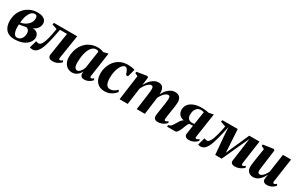

<svg xmlns="http://www.w3.org/2000/svg" viewBox="168 -1771 4633 3015"><g transform="rotate(30 2485.0 -263.5)"><path d="M226.5 11Q172 11 132.5 -5.2Q93 -21.5 68.2 -50.5Q43.5 -79.5 31.8 -119Q20 -158.5 20 -204.5Q20 -282.5 46 -344Q72 -405.5 116.8 -448.8Q161.5 -492 217.5 -514.8Q273.5 -537.5 332.5 -537.5Q392 -537.5 428.5 -522Q465 -506.5 481.5 -481.8Q498 -457 498 -428.5Q498 -398 486.5 -370.2Q475 -342.5 451.2 -320.2Q427.5 -298 391 -284.5Q425.5 -284.5 451.5 -271.5Q477.5 -258.5 492.2 -235Q507 -211.5 507 -179.5Q507 -143 488.2 -108.8Q469.5 -74.5 433.8 -47.5Q398 -20.5 345.8 -4.8Q293.5 11 226.5 11ZM252 -31Q279.5 -31 302.5 -47.2Q325.5 -63.5 340 -92.5Q354.5 -121.5 355 -160Q355.5 -188.5 347.5 -206.5Q339.5 -224.5 325.8 -234.5Q312 -244.5 295 -249Q284.5 -247 272.5 -244.2Q260.5 -241.5 247.8 -238.8Q235 -236 222.5 -234Q211 -232.5 199 -230.8Q187 -229 174.5 -228Q173.5 -217.5 172.8 -204.5Q172 -191.5 172 -179Q172 -140.5 179.8 -106.8Q187.5 -73 205 -52Q222.5 -31 252 -31ZM176 -262.5Q196 -265.5 214 -271.2Q232 -277 247 -284.5Q262 -292 272.5 -299.5Q299.5 -317 318 -338.2Q336.5 -359.5 346.2 -384.2Q356 -409 356 -435.5Q356 -465.5 345.2 -480.5Q334.5 -495.5 310 -495.5Q282.5 -495.5 259.8 -478.5Q237 -461.5 219.5 -430.5Q202 -399.5 191 -356.8Q180 -314 176 -262.5Z M992 -94.5Q989 -74.5 996.2 -68.2Q1003.5 -62 1010.5 -62Q1019 -62 1030.5 -67.2Q1042 -72.5 1056.5 -85.5L1069.5 -59Q1058 -45 1036.2 -28.8Q1014.5 -12.5 984.5 -0.8Q954.5 11 918 11Q875 11 854 -9.8Q833 -30.5 839 -67L902.5 -475.5H775Q758 -389.5 741.8 -313.5Q725.5 -237.5 707.5 -176.8Q689.5 -116 667 -75Q642.5 -31.5 614.5 -11.8Q586.5 8 553 8Q537 8 523 4.8Q509 1.5 503 -2L540.5 -134.5Q546 -132.5 554 -129.8Q562 -127 571.2 -124.8Q580.5 -122.5 590 -122.5Q606.5 -122.5 620.5 -135.2Q634.5 -148 646.5 -169.8Q658.5 -191.5 668 -218.5Q677.5 -245.5 685 -273.5Q694 -308.5 701 -343.8Q708 -379 713.2 -409.2Q718.5 -439.5 722 -459.5L631 -490.5L637.5 -523H1060Z M1558.5 -96Q1556 -76.5 1561 -69.2Q1566 -62 1575.5 -62Q1585.5 -62 1596.2 -67.2Q1607 -72.5 1620.5 -85.5L1633 -58.5Q1622.5 -44.5 1602.2 -28.2Q1582 -12 1553.8 -0.5Q1525.5 11 1490 11Q1451.5 11 1434.2 -10.2Q1417 -31.5 1418.5 -62L1424 -96.5Q1412 -71.5 1390.5 -46.8Q1369 -22 1339.2 -5.5Q1309.5 11 1273 11Q1225.5 11 1188.2 -11.8Q1151 -34.5 1129.8 -77.2Q1108.5 -120 1108.5 -179.5Q1108.5 -235 1122 -287.2Q1135.5 -339.5 1162 -384.2Q1188.5 -429 1227.8 -462.8Q1267 -496.5 1318.8 -515.5Q1370.5 -534.5 1433.5 -534.5Q1463.5 -534.5 1490.5 -528.2Q1517.5 -522 1539 -513.5L1622 -532.5ZM1467.5 -478Q1462.5 -484.5 1452.2 -490Q1442 -495.5 1426.5 -495.5Q1389.5 -495.5 1362.8 -475Q1336 -454.5 1317.2 -420Q1298.5 -385.5 1287.2 -343Q1276 -300.5 1271.2 -255.8Q1266.5 -211 1266.5 -170.5Q1266.5 -128.5 1274.2 -103.5Q1282 -78.5 1295.2 -67.8Q1308.5 -57 1325 -57Q1339 -57 1353 -65.5Q1367 -74 1380 -88.8Q1393 -103.5 1403.8 -123Q1414.5 -142.5 1421.5 -164.5Z M1857.5 11Q1770 11 1718.5 -44.2Q1667 -99.5 1666.5 -201.5Q1666 -263 1685.5 -322.2Q1705 -381.5 1743.8 -429.8Q1782.5 -478 1841 -506.5Q1899.5 -535 1976.5 -535Q2005.5 -535 2041.2 -530.5Q2077 -526 2102 -516.5L2065 -378L2029 -378.5Q2016.5 -415.5 2005 -440.2Q1993.5 -465 1980.8 -477.5Q1968 -490 1952.5 -490Q1930.5 -490 1908.2 -469.5Q1886 -449 1868 -411.5Q1850 -374 1839 -322.8Q1828 -271.5 1828.5 -209.5Q1829 -156 1840.2 -123Q1851.5 -90 1871.2 -74.8Q1891 -59.5 1917.5 -59.5Q1944 -59.5 1967.5 -69Q1991 -78.5 2010.2 -93.2Q2029.5 -108 2042.5 -123.5L2061.5 -92Q2045.5 -69.5 2017.5 -45.5Q1989.5 -21.5 1949.8 -5.2Q1910 11 1857.5 11Z M2346 -519.5 2328 -370Q2341.5 -399.5 2362.2 -428.8Q2383 -458 2409.2 -482.2Q2435.5 -506.5 2465.8 -521Q2496 -535.5 2530 -535.5Q2568.5 -535.5 2592.8 -518.2Q2617 -501 2627.5 -468.2Q2638 -435.5 2636 -389Q2635.5 -381.5 2634.5 -370.5Q2633.5 -359.5 2631.8 -347.5Q2630 -335.5 2628.5 -325L2611 -320.5Q2628 -370 2651.2 -409.5Q2674.5 -449 2703.2 -477.2Q2732 -505.5 2764.8 -520.5Q2797.5 -535.5 2833.5 -535.5Q2887.5 -535.5 2916.8 -503.5Q2946 -471.5 2946 -414Q2946 -391 2942.8 -362.2Q2939.5 -333.5 2934.8 -303.5Q2930 -273.5 2925.5 -245Q2922 -219.5 2917.5 -190.2Q2913 -161 2909.2 -134.8Q2905.5 -108.5 2904.5 -91Q2904.5 -73.5 2909.8 -67.8Q2915 -62 2922.5 -62Q2931 -62 2942.2 -67.5Q2953.5 -73 2968 -86L2980 -59.5Q2970.5 -48 2950 -31.5Q2929.5 -15 2898 -2Q2866.5 11 2824 11Q2800.5 11 2783.8 3Q2767 -5 2758.8 -20Q2750.5 -35 2750.5 -56Q2750.5 -69.5 2754.2 -97.2Q2758 -125 2763.2 -157.8Q2768.5 -190.5 2772.5 -219Q2777.5 -250 2782.2 -281.2Q2787 -312.5 2790 -339.8Q2793 -367 2793 -385.5Q2793 -416 2785.8 -428.8Q2778.5 -441.5 2758.5 -441.5Q2740 -441.5 2718.8 -427.5Q2697.5 -413.5 2677 -388.8Q2656.5 -364 2638.8 -331.8Q2621 -299.5 2610 -263L2632.5 -351.5Q2631 -332 2629.2 -314.5Q2627.5 -297 2625.5 -279.2Q2623.5 -261.5 2620.5 -241L2588.5 0H2440.5L2470.5 -218.5Q2474.5 -250 2478.8 -281Q2483 -312 2485.8 -339.2Q2488.5 -366.5 2488.5 -384.5Q2488 -416.5 2480.2 -429Q2472.5 -441.5 2451 -441.5Q2435 -441.5 2416.8 -429.2Q2398.5 -417 2380 -396.8Q2361.5 -376.5 2345.5 -351.5Q2329.5 -326.5 2318.5 -301L2277.5 0H2130L2192 -454.5L2138.5 -479L2143 -505L2324 -535Z M3530 -86 3542 -60Q3533 -48.5 3512.2 -31.8Q3491.5 -15 3460.5 -2Q3429.5 11 3388.5 11Q3350 11 3330.2 -7Q3310.5 -25 3312 -50L3336.5 -216.5Q3328 -215.5 3316.5 -214.8Q3305 -214 3293.2 -213.5Q3281.5 -213 3272.5 -212Q3258 -201 3248 -180Q3238 -159 3229 -133.2Q3220 -107.5 3209 -83Q3193 -46.5 3175.8 -23.2Q3158.5 0 3134.5 0H2990L2994.5 -30.5L3016.5 -37.5Q3036 -43.5 3051.8 -63.5Q3067.5 -83.5 3082.2 -109.8Q3097 -136 3113.2 -161.5Q3129.5 -187 3149.5 -204.2Q3169.5 -221.5 3196.5 -222.5L3214 -212Q3168.5 -212.5 3137.8 -223.5Q3107 -234.5 3089 -253.8Q3071 -273 3063 -296.5Q3055 -320 3054.5 -344.5Q3054 -402 3086.8 -443.5Q3119.5 -485 3179 -507.2Q3238.5 -529.5 3317.5 -529.5Q3338.5 -529.5 3359.8 -528Q3381 -526.5 3402.8 -523.2Q3424.5 -520 3446 -515L3531.5 -532L3465.5 -89.5Q3463.5 -73.5 3470.8 -67.8Q3478 -62 3484 -62Q3493 -62 3505 -68Q3517 -74 3530 -86ZM3341.5 -251 3377 -483.5Q3371.5 -486.5 3361.8 -488.5Q3352 -490.5 3340.2 -491.8Q3328.5 -493 3316.5 -493Q3287.5 -493 3263.2 -475.8Q3239 -458.5 3224.2 -425.2Q3209.5 -392 3209.5 -342.5Q3209.5 -298 3233.5 -273Q3257.5 -248 3299.5 -248Q3306 -248 3313.8 -248.5Q3321.5 -249 3329 -249.5Q3336.5 -250 3341.5 -251Z M4221.5 11Q4185.5 11 4165 -6.5Q4144.5 -24 4149.5 -58.5L4183.5 -302.5L4206.5 -477L4131.5 -314.5L3985 7H3868L3840.5 -310L3829.5 -476Q3816 -413.5 3802.5 -354.5Q3789 -295.5 3775 -243.5Q3761 -191.5 3746.2 -148.8Q3731.5 -106 3714.5 -75.5Q3690.5 -32 3662 -12Q3633.5 8 3598.5 8Q3590.5 8 3581.2 6.5Q3572 5 3564.8 2.5Q3557.5 0 3554.5 -2L3591.5 -134.5Q3597 -132.5 3606.8 -129.5Q3616.5 -126.5 3627.5 -124.5Q3638.5 -122.5 3645.5 -122.5Q3651 -122.5 3656.5 -125Q3662 -127.5 3668 -132.2Q3674 -137 3680 -144.5Q3686 -152 3692.5 -162Q3707 -183 3720 -218.8Q3733 -254.5 3744 -297Q3755 -339.5 3763.8 -382Q3772.5 -424.5 3779.5 -459.5L3686.5 -490.5L3693 -522.5H3970.5L3990 -210.5L3995.5 -105.5L4041 -210.5L4179.5 -522.5H4365L4305.5 -99Q4304 -85 4305.8 -77Q4307.5 -69 4312.2 -65.2Q4317 -61.5 4322.5 -61.5Q4333 -61.5 4345.2 -68.2Q4357.5 -75 4369.5 -86.5L4382 -57Q4372.5 -46 4350 -30Q4327.5 -14 4294.8 -1.5Q4262 11 4221.5 11Z M4554 11.5Q4520 11.5 4493.8 -2Q4467.5 -15.5 4452.2 -40.8Q4437 -66 4436.5 -101.5Q4436.5 -117.5 4438.5 -138.2Q4440.5 -159 4443.2 -182.5Q4446 -206 4449.5 -229Q4453 -252 4456 -272L4484.5 -454.5L4428.5 -482L4433 -508L4616 -535L4638 -519.5L4607 -285.5Q4604.5 -264.5 4601.2 -241.2Q4598 -218 4595.2 -195.8Q4592.5 -173.5 4590.5 -156.2Q4588.5 -139 4588.5 -130Q4588.5 -112 4592 -100.2Q4595.5 -88.5 4603.8 -82.8Q4612 -77 4626.5 -77Q4648 -77 4669.2 -94.8Q4690.5 -112.5 4709 -139.8Q4727.5 -167 4740.5 -195.5L4788.5 -526H4936L4873.5 -94.5Q4871.5 -77.5 4877.2 -69.8Q4883 -62 4892 -62Q4901 -62 4912.2 -67.8Q4923.5 -73.5 4937 -86L4949.5 -59Q4938.5 -44 4917.5 -27.8Q4896.5 -11.5 4868.2 -0.2Q4840 11 4807 11Q4768 11 4749.2 -5.2Q4730.5 -21.5 4729 -49Q4729 -53.5 4729.8 -63Q4730.5 -72.5 4732.2 -85Q4734 -97.5 4735.8 -110.8Q4737.5 -124 4739.5 -135.5L4737.5 -136Q4725 -108.5 4707.5 -82.2Q4690 -56 4667 -34.8Q4644 -13.5 4616 -1Q4588 11.5 4554 11.5Z"/></g></svg>

Font: Merriweather 96pt ExtraBold
Style: Italic
Weight: 800
Italic angle: -7.8°
Version: Version 2.101